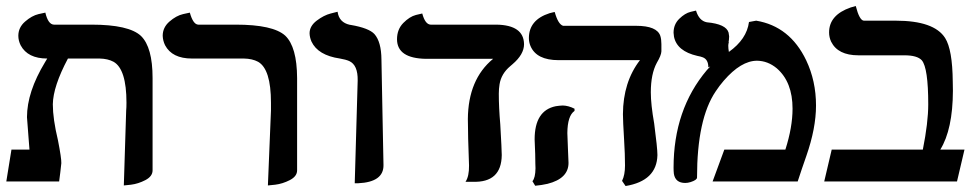

<svg xmlns="http://www.w3.org/2000/svg" viewBox="-20 -604 3231 639"><path d="M392.1 13.2 399.9 -235.8Q400.9 -245.6 400.9 -262.2Q400.9 -374 357.9 -398.4Q338.9 -408.7 311 -409.2H206.1Q156.7 -316.4 155.8 -256.8Q155.8 -208.5 172.9 -137.2Q184.6 -77.6 184.1 -61Q183.1 -51.8 180.7 -30.3Q178.2 -8.8 176.8 0H1L18.1 -106H78.1Q77.1 -114.3 75.2 -143.1Q74.2 -155.8 72.3 -181.2Q70.3 -209.5 69.8 -213.9Q69.8 -297.9 129.9 -397Q133.8 -402.8 137.2 -409.2Q72.3 -409.2 48.8 -453.1Q41 -468.8 41 -484.9Q41 -512.7 63.5 -532.2Q85.9 -551.8 108.4 -557.1L130.9 -562Q140.1 -522.9 159.2 -522H284.2Q409.2 -522 449.2 -484.4Q487.8 -446.8 487.8 -344.2V-37.1Q487.8 -17.1 463.9 -4.6Q439.9 7.8 416 10.7Z M871.6 13.2 881.8 -235.8Q881.8 -235.8 881.8 -262.2Q881.8 -374 838.9 -398.4Q819.8 -408.7 791.5 -409.2H618.7Q552.7 -409.2 529.3 -453.6Q522 -468.8 521.5 -484.9Q521.5 -512.7 543.9 -532.2Q566.4 -551.8 589.4 -557.1L611.8 -562Q622.6 -522.9 639.6 -522H764.6Q888.7 -522 929.2 -485.4Q968.3 -448.2 968.8 -344.2V-37.1Q968.8 -17.1 944.6 -4.6Q920.4 7.8 896 10.7Z M1160.6 5.9 1170.4 -335.9Q1171.4 -387.7 1142.1 -400.9Q1130.9 -405.8 1111.3 -409.2Q1038.1 -419.9 1016.6 -465.8Q1010.7 -479.5 1010.3 -493.2Q1010.3 -517.1 1033.9 -535.2Q1057.6 -553.2 1080.6 -559.1L1103.5 -564.9Q1108.4 -529.3 1144 -521.5Q1146 -521 1147.5 -521Q1207.5 -510.7 1226.1 -490.7Q1249 -464.8 1249.5 -405.8Q1250.5 -346.7 1252.9 -228Q1255.4 -111.8 1256.3 -54.9Q1257.3 2 1171.9 5.9Q1166.5 5.9 1160.6 5.9Z M1640.1 -292Q1640.1 -246.1 1645 -189.9Q1649.9 -104.5 1649.9 -87.9Q1648.9 4.4 1553.2 1H1529.3Q1541.5 -17.1 1541 -53.2Q1541 -64 1538.1 -142.1Q1538.1 -153.8 1537.6 -176.3Q1537.1 -197.8 1537.1 -208Q1538.1 -339.8 1621.1 -408.2H1397.9Q1301.8 -409.7 1301.3 -473.1Q1301.3 -506.3 1322.3 -527.6Q1343.3 -548.8 1364.3 -554.2L1385.3 -559.1Q1395 -522.9 1413.1 -522H1632.3Q1723.1 -520.5 1724.1 -457Q1724.1 -422.9 1685.5 -390.1Q1682.1 -387.2 1678.2 -383.8Q1648.4 -358.9 1642.6 -323.7Q1640.1 -308.6 1640.1 -292Z M1868.2 -161.1Q1868.2 -149.9 1870.1 -110.8Q1872.1 -71.3 1872.1 -62Q1872.1 -9.8 1802.2 7.8Q1783.2 12.2 1761.2 14.2L1752 -1Q1761.7 -11.7 1762.2 -43.9Q1762.2 -47.4 1761.7 -59.1Q1761.2 -80.6 1761.2 -91.8Q1759.3 -127.4 1759.3 -140.1Q1759.3 -236.3 1829.6 -250.5Q1841.3 -252.4 1853 -252.9Q1872.1 -252.4 1892.1 -242.2V-234.9Q1868.7 -218.8 1868.2 -161.1ZM2146 -296.9Q2146 -256.3 2157.2 -192.9Q2168 -111.3 2168 -87.9Q2166 -2 2062 15.1L2050.3 -2Q2060.1 -21.5 2060.1 -53.2Q2060.1 -90.8 2057.1 -138.2Q2053.2 -202.1 2053.2 -224.1Q2053.7 -331.1 2109.9 -403.8H1838.9Q1765.6 -403.8 1745.6 -450.7Q1740.2 -463.4 1740.2 -477.1Q1740.2 -538.1 1809.1 -560.1Q1826.2 -564.5 1826.2 -564Q1837.4 -523.4 1854 -518.1H2097.2Q2166.5 -518.1 2177.7 -484.4Q2181.2 -473.1 2181.2 -457V-433.1Q2180.7 -419.9 2166 -395Q2146 -357.9 2146 -296.9Z M2472.7 -530.8 2496.6 -535.2Q2608.9 -516.6 2663.1 -403.3Q2695.8 -334.5 2695.8 -252.9Q2695.8 -177.2 2663.6 -85Q2659.2 -71.3 2648.9 -42.5Q2638.7 -13.2 2634.8 0H2351.6L2390.6 -106H2593.8Q2617.7 -180.7 2617.7 -242.2Q2617.7 -331.1 2565.4 -376.5Q2535.6 -401.4 2499.5 -401.9Q2446.3 -401.9 2388.7 -335.4Q2374 -318.4 2361.8 -299.8Q2299.8 -208 2299.8 -13.2Q2299.8 -4.9 2278.3 2Q2269 4.9 2260.7 4.9Q2227.5 4.9 2222.7 -25.9Q2221.7 -34.7 2221.7 -45.9Q2221.7 -239.3 2332.5 -370.6Q2338.4 -377.4 2343.8 -382.8L2337.4 -379.9Q2337.4 -405.8 2319.3 -413.1Q2312 -416 2300.8 -418Q2232.9 -433.6 2223.1 -481.9Q2222.2 -488.8 2221.7 -495.1Q2221.7 -522.9 2240.7 -541.5Q2259.8 -560.1 2278.3 -564.5L2296.4 -568.8Q2306.6 -534.7 2332.5 -529.8Q2396.5 -523.9 2404.8 -495.6Q2406.2 -489.3 2406.7 -482.9Q2406.2 -469.7 2404.8 -463.9L2405.8 -464.8Q2403.8 -456.5 2403.8 -452.1Q2403.8 -442.9 2405.8 -431.2Q2465.3 -473.6 2472.7 -530.8Z M2960.9 -535.2Q3088.9 -535.2 3125.5 -477.5Q3149.9 -439 3150.9 -332.5Q3150.9 -320.8 3151.4 -301.8Q3150.9 -173.3 3109.4 -106H3189.9L3165 0H2723.1L2748 -106H3051.3Q3069.3 -196.3 3069.3 -256.8Q3069.3 -377.9 3047.9 -403.3Q3032.7 -419.9 2990.2 -419.9H2836.9Q2768.6 -419.9 2746.1 -465.3Q2739.3 -480 2739.3 -496.1Q2739.3 -554.2 2811 -579.1Q2811 -579.1 2828.1 -584Q2840.3 -536.1 2855 -535.2Z"/></svg>

Font: Linux Libertine O
Style: Bold
Weight: 700
Designer: Philipp H. Poll
Foundry: Philipp H. Poll
Version: Version 5.0.0